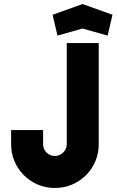

<svg xmlns="http://www.w3.org/2000/svg" viewBox="-20 -919 576 949"><path d="M35 -207V-276H193V-207Q193 -182 210 -165Q227 -148 251 -148Q275 -148 292.5 -165.5Q310 -183 310 -207V-706H468V-207Q468 -147 439 -97.5Q410 -48 360.5 -19Q311 10 251 10Q192 10 142.5 -19Q93 -48 64 -97.5Q35 -147 35 -207ZM240 -846 388 -899 536 -846 512 -743 388 -778 264 -743Z"/></svg>

Font: Lineal Heavy
Style: Regular
Weight: 900
Designer: Created by Frank Adebiaye with contributions from Anton Moglia & Ariel Martín Pérez
Created by Frank ADEBIAYE with FontF
Foundry: Velvetyne Type Foundry
Version: Version 2.000